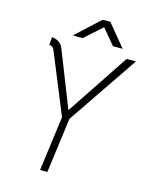

<svg xmlns="http://www.w3.org/2000/svg" viewBox="-125 -934 799 1014"><g transform="rotate(15 274.0 -427.0)"><path d="M98 -632Q91 -651 70 -652L74 -695Q122 -690 137 -649L257 -345L484 -686H535L274 -302L234 -1H194L234 -300ZM308 -853H350L450 -732H397L326 -817L231 -732H177Z"/></g></svg>

Font: Bellota Text Light
Style: Italic
Weight: 300
Italic angle: -7.5°
Designer: Kemie Guaida
Foundry: Kemie Guaida
Version: Version 4.001